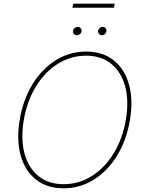

<svg xmlns="http://www.w3.org/2000/svg" viewBox="-20 -1019 787 1049"><path d="M327.1 9.8Q237.3 9.8 177.2 -37.4Q117.2 -84.5 93.3 -168.7Q69.3 -252.9 87.4 -363.3Q106 -474.6 157.7 -558.8Q209.5 -643.1 285.2 -690.2Q360.8 -737.3 450.7 -737.3Q540 -737.3 600.1 -690.2Q660.2 -643.1 684.3 -558.8Q708.5 -474.6 689.9 -363.3Q671.4 -252.4 619.4 -168.2Q567.4 -84 491.9 -37.1Q416.5 9.8 327.1 9.8ZM327.1 -12.7Q411.1 -12.7 481.9 -57.4Q552.7 -102.1 601.6 -182.1Q650.4 -262.2 668 -367.2Q685.1 -470.7 663.3 -548.8Q641.6 -627 586.9 -670.9Q532.2 -714.8 450.7 -714.8Q366.7 -714.8 295.7 -670.2Q224.6 -625.5 175.8 -545.4Q127 -465.3 109.4 -359.9Q92.8 -256.8 114.5 -178.5Q136.2 -100.1 190.9 -56.4Q245.6 -12.7 327.1 -12.7ZM400.9 -826.2Q390.1 -826.7 383.8 -834.2Q377.4 -841.8 379.4 -852.5Q381.3 -859.9 388.4 -866Q395.5 -872.1 403.8 -872.1Q414.6 -872.1 420.7 -864.7Q426.8 -857.4 425.3 -846.7Q424.3 -838.9 416.7 -832.8Q409.2 -826.7 400.9 -826.2ZM537.6 -826.2Q526.9 -826.7 520.5 -834.7Q514.2 -842.8 516.1 -852.5Q517.6 -859.4 524.7 -865.7Q531.7 -872.1 540.5 -872.1Q550.8 -872.1 557.4 -864.5Q564 -856.9 561 -846.7Q559.1 -837.9 552.5 -832.3Q545.9 -826.7 537.6 -826.2ZM606.9 -999 603 -976.6H375.5L380.4 -999Z"/></svg>

Font: Inter Tight Thin
Style: Italic
Weight: 250
Italic angle: -9.39999°
Designer: Rasmus Andersson
Foundry: rsms
Version: Version 3.004